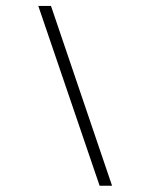

<svg xmlns="http://www.w3.org/2000/svg" viewBox="-20 -602 476 634"><path d="M308.9 11.3 106.5 -582.3H148.4L350 11.3Z"/></svg>

Font: Playfair 9pt
Style: Italic
Weight: 400
Italic angle: -15.6°
Designer: Claus Eggers Sørensen
Foundry: Claus Eggers Sørensen
Version: Version 2.001;gftools[0.9.30]